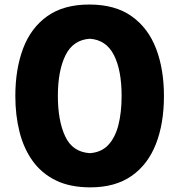

<svg xmlns="http://www.w3.org/2000/svg" viewBox="-20 -809 787 844"><path d="M377 14.6Q288.1 14.6 225.3 -16.1Q162.6 -46.9 123.3 -101.8Q84 -156.7 65.7 -229.7Q47.4 -302.7 47.4 -386.7Q47.4 -504.9 81.5 -595.7Q115.7 -686.5 187.7 -737.8Q259.8 -789.1 372.6 -789.1Q486.3 -789.1 558.8 -737.5Q631.3 -686 666 -595.5Q700.7 -504.9 700.7 -387.2Q700.7 -266.1 665.3 -175.8Q629.9 -85.4 558.1 -35.4Q486.3 14.6 377 14.6ZM375 -135.7Q425.3 -139.2 455.8 -171.6Q486.3 -204.1 500.5 -259.5Q514.6 -314.9 514.6 -387.2Q514.6 -501 480.5 -567.4Q446.3 -633.8 375 -638.7Q301.3 -633.8 267.8 -565.9Q234.4 -498 234.4 -387.2Q234.4 -278.3 266.6 -209.5Q298.8 -140.6 375 -135.7Z"/></svg>

Font: Pinar DS2-Bold
Style: Regular
Weight: 700
Designer: Amin Abedi
Version: Version 2.000